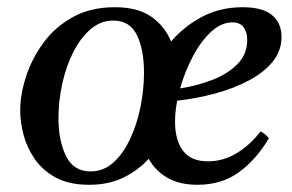

<svg xmlns="http://www.w3.org/2000/svg" viewBox="-20 -500 809 532"><path d="M471 -221Q465 -190 465 -163Q465 -112 487 -82.5Q509 -53 556 -53Q599 -53 636.5 -76Q674 -99 702 -136Q718 -127 725 -117Q691 -59 643 -23.5Q595 12 527 12Q478 12 444.5 -7Q411 -26 392 -60Q363 -28 322 -8Q281 12 227 12Q172 12 135.5 -7.5Q99 -27 77 -58.5Q55 -90 45.5 -125.5Q36 -161 36 -194Q36 -238 52 -287.5Q68 -337 100 -381Q132 -425 181.5 -452.5Q231 -480 298 -480Q362 -480 399.5 -453.5Q437 -427 454 -385Q491 -428 541 -454Q591 -480 652 -480Q708 -480 734 -458Q760 -436 760 -398Q760 -359 735.5 -329Q711 -299 669.5 -277Q628 -255 576.5 -241Q525 -227 471 -221ZM379 -299Q379 -362 359.5 -402.5Q340 -443 294 -443Q259 -443 231 -419Q203 -395 183 -355.5Q163 -316 152.5 -268Q142 -220 142 -173Q142 -110 163 -67.5Q184 -25 231 -25Q267 -25 294.5 -50Q322 -75 341 -116Q360 -157 369.5 -205Q379 -253 379 -299ZM479 -255Q525 -262 568 -278.5Q611 -295 638 -322.5Q665 -350 665 -389Q665 -411 655 -424.5Q645 -438 624 -438Q593 -438 564.5 -411.5Q536 -385 514 -343Q492 -301 479 -255Z"/></svg>

Font: Tiro Kannada
Style: Italic
Weight: 400
Italic angle: -11°
Designer: Kannada: John Hudson & Fiona Ross, assisted by Kaja Sojewska. Latin: John Hudson with Paul Hanslow, assisted by Kaja Soj
Foundry: Tiro Typeworks Ltd.
Version: Version 1.52